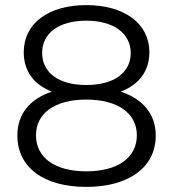

<svg xmlns="http://www.w3.org/2000/svg" viewBox="-20 -726 678 752"><path d="M453 -367C525 -395 565 -448 565 -521C565 -635 466 -706 318 -706C170 -706 73 -635 73 -521C73 -448 112 -395 183 -367C96 -338 48 -279 48 -195C48 -71 150 6 318 6C485 6 590 -71 590 -195C590 -278 541 -338 453 -367ZM145 -519C145 -597 212 -645 318 -645C423 -645 492 -597 492 -518C492 -442 427 -393 318 -393C209 -393 145 -442 145 -519ZM318 -55C194 -55 121 -109 121 -196C121 -282 194 -336 318 -336C442 -336 516 -282 516 -196C516 -109 442 -55 318 -55Z"/></svg>

Font: Talent
Style: Regular
Weight: 400
Designer: Mike Powis
Version: Version 1.001;hotconv 1.0.109;makeotfexe 2.5.65596